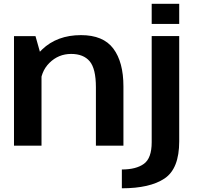

<svg xmlns="http://www.w3.org/2000/svg" viewBox="-20 -786 1072 1036"><path d="M55.5 0H204V-476L171.5 -591H55.5ZM497.5 0H646V-319.5Q646 -451 591.5 -523.8Q537 -596.5 417 -596.5Q288 -596.5 207 -518.8Q126 -441 126 -364.5L198 -322.5Q198 -398.5 246.8 -446.8Q295.5 -495 364 -495Q430.5 -495 464 -455.2Q497.5 -415.5 497.5 -315ZM637.5 230Q789 230 868 177Q947 124 947 -23V-591.5H798.5V-18.5Q798.5 67.5 756.5 98Q714.5 128.5 637.5 128.5ZM798.5 -765.5V-657H947V-765.5Z"/></svg>

Font: Anybody SemiExpanded SemiBold
Style: Regular
Weight: 600
Width: 6
Designer: Tyler Finck
Foundry: Etcetera Type Company
Version: Version 1.113;gftools[0.9.25]